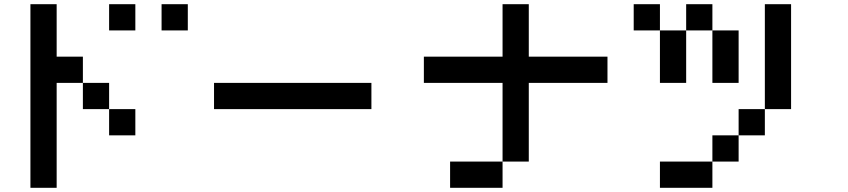

<svg xmlns="http://www.w3.org/2000/svg" viewBox="-20 -895 4040 915"><path d="M125 0V-875H250V-625H375V-500H250V0ZM375 -500H500V-375H375ZM500 -250V-375H625V-250ZM500 -750V-875H625V-750ZM750 -750V-875H875V-750Z M1000 -375V-500H1750V-375Z M2000 -500V-625H2375V-875H2500V-625H2875V-500H2500V-125H2375V-500ZM2125 0V-125H2375V0Z M3000 -750V-875H3125V-750ZM3250 -500H3125V-750H3250ZM3250 -750V-875H3375V-750ZM3500 -250V-125H3375V-250ZM3500 -500H3375V-750H3500ZM3500 -375H3625V-250H3500ZM3750 -375H3625V-875H3750ZM3125 0V-125H3375V0Z"/></svg>

Font: Galmuri7 Regular
Style: Regular
Weight: 400
Designer: Lee Minseo (quiple)
Version: Version 2.399;hotconv 1.1.1;makeotfexe 2.6.0 DEVELOPMENT